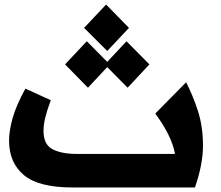

<svg xmlns="http://www.w3.org/2000/svg" viewBox="-20 -827 975 847"><path d="M299 0Q151 0 85.5 -54.5Q20 -109 20 -207Q20 -251 36 -307Q52 -363 92 -436L204 -385Q187 -339 179.5 -307.5Q172 -276 172 -250Q172 -189 212 -168.5Q252 -148 317 -148H752Q745 -188 722.5 -233.5Q700 -279 665 -326L801 -464Q831 -406 853 -338Q875 -270 875.5 -187Q876 -104 840 0ZM453 -602 351 -704 448 -807 549 -704ZM368 -440 267 -543 363 -645 453 -554 538 -645 639 -543 543 -440 453 -531Z"/></svg>

Font: Readex Pro bold
Style: Bold
Weight: 700
Designer: Bonnie Shaver-Troup, Thomas Jockin
Foundry: Lexend
Version: Version 1.200; ttfautohint (v1.8.3)